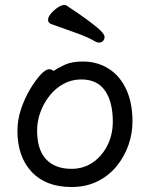

<svg xmlns="http://www.w3.org/2000/svg" viewBox="-20 -733 602 771"><path d="M238 -713Q243 -713 247 -711Q356 -639 387 -607Q400 -593 400 -584.5Q400 -576 394 -569Q388 -562 377 -562Q370 -562 363 -566Q329 -586 282 -602L184 -637Q173 -642 173 -653.5Q173 -665 185 -679Q197 -693 212 -703Q227 -713 238 -713ZM312 -486Q371 -486 416.5 -457Q462 -428 487 -374Q512 -320 512 -245Q512 -197 496 -151Q480 -105 449 -66.5Q418 -28 372 -5Q326 18 267 18Q164 18 107 -43Q50 -104 50 -208Q50 -252 64.5 -295Q79 -338 100 -373.5Q121 -409 142 -432Q163 -455 177 -455Q187 -455 195 -448Q214 -461 241.5 -473.5Q269 -486 312 -486ZM267 -55Q314 -55 351 -79.5Q388 -104 410.5 -147.5Q433 -191 433 -245Q433 -323 402 -368.5Q371 -414 306 -414Q268 -414 235.5 -396.5Q203 -379 179 -348.5Q155 -318 142 -282Q129 -246 129 -209Q129 -132 165 -93.5Q201 -55 267 -55Z"/></svg>

Font: Moon Stars Kai HW
Style: Bold
Weight: 700
Designer: GuiWonder
Version: Version 1.101